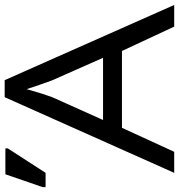

<svg xmlns="http://www.w3.org/2000/svg" viewBox="-56 -746 740 793"><g transform="rotate(-90 313.5 -350.0)"><path d="M689 0H599.6L499 -215.8H181.6L82.5 0H-4.4L308.1 -700.2H378.4ZM-4.4 -531.2H-63.5V-543L-10.3 -697.3H96.7V-687.5ZM470.7 -293.9 377.4 -504.9Q374.5 -512.7 367.2 -533.2Q359.9 -553.7 352.5 -575.4Q345.2 -597.2 341.3 -609.4Q333 -579.6 324 -550.8Q314.9 -522 308.6 -504.9L213.9 -293.9Z"/></g></svg>

Font: Lunasima
Style: Regular
Weight: 400
Designer: The DocRepair Project, Monotype Design Team
Foundry: Google
Version: Version 2.009